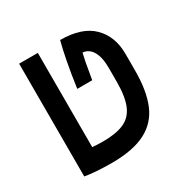

<svg xmlns="http://www.w3.org/2000/svg" viewBox="-137 -720 860 864"><g transform="rotate(-30 293.0 -288.0)"><path d="M205.1 9.8Q169.4 9.8 129.4 7.1Q89.4 4.4 67.9 0V-585.9H165V-96.2Q178.2 -95.2 192.1 -94.5Q206.1 -93.8 221.2 -93.8Q288.6 -93.8 329.6 -112.1Q370.6 -130.4 389.2 -174.8Q407.7 -219.2 407.7 -297.4V-366.2Q407.7 -412.1 397.2 -438.2Q386.7 -464.4 371.1 -475.3Q355.5 -486.3 339.8 -486.3Q335.4 -468.3 330.3 -442.1Q325.2 -416 315.4 -356.9H237.8Q248.5 -433.1 259.3 -489Q270 -544.9 280.8 -585.9Q393.1 -585.9 448.7 -531Q504.4 -476.1 504.4 -384.8V-296.9Q504.4 -194.3 476.3 -126.2Q448.2 -58.1 382.8 -24.2Q317.4 9.8 205.1 9.8Z"/></g></svg>

Font: CaskaydiaCove NFP
Style: Regular
Weight: 400
Designer: Aaron Bell
Foundry: Saja Typeworks
Version: Version 2111.001; VTT 6.35;Nerd Fonts 3.1.1